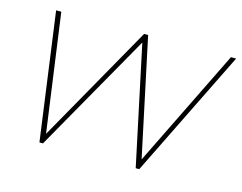

<svg xmlns="http://www.w3.org/2000/svg" viewBox="-80 -663 991 786"><g transform="rotate(15 415.5 -270.0)"><path d="M142 0 68 -540H90L159 -41L441 -540H458L564 -41L809 -540H831L565 0H550L443 -504L157 0Z"/></g></svg>

Font: Poppins Thin
Style: Italic
Weight: 250
Italic angle: -10°
Designer: Ninad Kale (Devanagari), Jonny Pinhorn (Latin)
Foundry: Indian Type Foundry
Version: Version 3.200;PS 1.000;hotconv 16.6.54;makeotf.lib2.5.65590